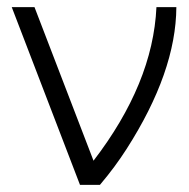

<svg xmlns="http://www.w3.org/2000/svg" viewBox="-20 -520 532 540"><path d="M13 -500 205 0H261Q283 -26 301.5 -51Q320 -76 336 -101Q475 -318 476 -500H420Q415 -392 370.5 -284Q326 -176 243 -68L77 -500Z"/></svg>

Font: Unageo Variable
Style: Regular
Weight: 300
Designer: Richard Sepsi
Foundry: Richard Sepsi
Version: Version 2.200